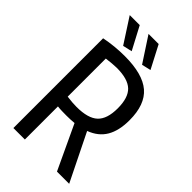

<svg xmlns="http://www.w3.org/2000/svg" viewBox="-279 -1025 1112 1112"><g transform="rotate(45 276.5 -469.5)"><path d="M300 -271Q270 -268 236 -268Q221 -268 200 -268.5Q179 -269 164 -271V0H70V-735Q110 -743 150.5 -747Q191 -751 232 -751Q379 -751 446.5 -693Q514 -635 514 -508Q514 -422 482.5 -368.5Q451 -315 384 -290L527 0H427ZM242 -345Q336 -345 376.5 -383Q417 -421 417 -508Q417 -595 377.5 -632.5Q338 -670 247 -670Q232 -670 210 -668Q188 -666 164 -663V-351Q185 -348 205 -346.5Q225 -345 242 -345ZM183 -786 84 -939H166L240 -799ZM338 -786 238 -939H321L394 -799Z"/></g></svg>

Font: Encode Sans Compressed
Style: Medium
Weight: 500
Designer: Pablo Impallari, Andres Torresi
Foundry: Pablo Impallari, Andres Torresi
Version: Version 1.000; ttfautohint (v1.00) -l 8 -r 50 -G 200 -x 14 -